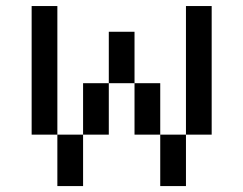

<svg xmlns="http://www.w3.org/2000/svg" viewBox="-20 -628 821 648"><path d="M434 -347.2H520.8V-173.6H434ZM260.4 -347.2H347.2V-173.6H260.4ZM607.6 -607.6H694.4V-173.6H607.6ZM173.6 -173.6H260.4V0H173.6ZM173.6 -173.6H86.8V-607.6H173.6ZM520.8 -173.6H607.6V0H520.8ZM434 -347.2H347.2V-520.8H434Z"/></svg>

Font: 8-bit Operator+ 8
Style: Regular
Weight: 400
Designer: GrandChaos9000
Version: Version 1.3.0 - August 1, 2014